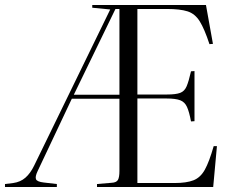

<svg xmlns="http://www.w3.org/2000/svg" viewBox="-25 -750 937 770"><path d="M-5 0V-12L28 -16Q57 -20 77 -37.5Q97 -55 112 -86L417 -712L345 -719V-730H801L829 -574L815 -573Q795 -634 776 -664.5Q757 -695 727 -704.5Q697 -714 645 -714H526V-371H645Q680 -371 697.5 -377.5Q715 -384 723.5 -404Q732 -424 741 -464L755 -465V-264L741 -263Q734 -301 725 -321Q716 -341 697.5 -348Q679 -355 643 -355H526V-16H675Q723 -16 751 -27Q779 -38 796.5 -69.5Q814 -101 832 -164H845L830 0H364V-12L423 -17Q442 -18 448 -28.5Q454 -39 454 -65V-354H263L126 -64Q115 -41 119.5 -31Q124 -21 151 -18L203 -12V0ZM271 -370H454V-714H438Z"/></svg>

Font: Literata 72pt Light
Style: Regular
Weight: 300
Designer: Latin by Veronika Burian and Jose Scaglione. Greek by Irene Vlachou. Cyrillic by Vera Evstafieva.
Foundry: TypeTogether
Version: Version 3.002